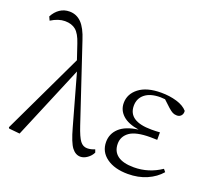

<svg xmlns="http://www.w3.org/2000/svg" viewBox="-133 -984 1324 1180"><g transform="rotate(20 528.5 -394.0)"><path d="M393 -139 300 -471 99 8 28 1 24 -6 276 -536 243 -634Q224 -692 197 -714.5Q170 -737 126 -737Q83 -737 35 -707L24 -731Q42 -765 69.5 -783.5Q97 -802 132 -802Q178 -802 210.5 -769Q243 -736 266 -663L432 -166Q455 -97 473.5 -73Q492 -49 519 -49Q544 -49 569 -60L576 -41Q565 -18 542.5 -2Q520 14 498 14Q466 14 442 -17Q418 -48 393 -139Z M616 -126Q616 -180 656 -217Q696 -254 778 -265Q707 -276 671.5 -308.5Q636 -341 636 -388Q636 -447 687 -486.5Q738 -526 832 -526Q887 -526 934 -512Q981 -498 1005 -470Q1007 -451 996.5 -439Q986 -427 969 -427Q953 -427 941 -433Q929 -439 911 -455L867 -496L837 -498Q771 -498 735.5 -469.5Q700 -441 700 -393Q700 -292 852 -292Q883 -292 907 -294V-245L862 -246Q768 -246 727.5 -217Q687 -188 687 -140Q687 -90 722.5 -63.5Q758 -37 829 -37Q925 -37 1007 -92L1021 -75Q986 -34 931 -10Q876 14 808 14Q721 14 668.5 -24Q616 -62 616 -126Z"/></g></svg>

Font: GL-CurulMinamoto Light
Style: Regular
Weight: 300
Designer: Eunice (kana); Ryoko NISHIZUKA 西塚涼子 (ideographs); Frank Grießhammer (Latin, Greek & Cyrillic); Wenlong ZHANG
Foundry: Gutenberg Labo; Adobe
Version: Version 1.002